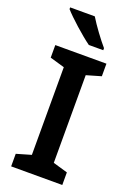

<svg xmlns="http://www.w3.org/2000/svg" viewBox="-175 -1000 726 1062"><g transform="rotate(20 188.5 -469.0)"><path d="M189 -938H44V-928C77 -890 163 -813 212 -778H297V-790C265 -827 216 -893 189 -938ZM339 0V-74L253 -99V-615L339 -640V-714H38V-640L124 -615V-99L38 -74V0Z"/></g></svg>

Font: Noto Sans Georgian SemiBold
Style: Regular
Weight: 600
Designer: Monotype Design Team, Akaki Razmadze
Foundry: Google LLC
Version: Version 2.005